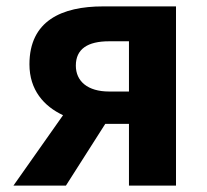

<svg xmlns="http://www.w3.org/2000/svg" viewBox="-20 -580 648 600"><path d="M383 0H530V-560H302C173 -560 72 -515 72 -379C72 -299 117 -248 177 -220L22 0H186L309 -193H383ZM321 -294C254 -294 217 -326 217 -375C217 -427 254 -451 321 -451H383V-294Z"/></svg>

Font: Noto Sans JP
Style: Bold
Weight: 700
Designer: Ryoko NISHIZUKA  (kana, bopomofo & ideographs); Paul D. Hunt (Latin, Greek & Cyrillic); Sandoll Communications , Soo-you
Foundry: Adobe
Version: Version 2.002;hotconv 1.0.116;makeotfexe 2.5.65601